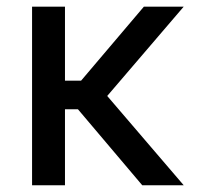

<svg xmlns="http://www.w3.org/2000/svg" viewBox="-20 -550 641 570"><path d="M172.9 -310.5H220.7L407.2 -530.3H525.4L298.3 -265.1L525.4 0H402.3L211.4 -225.6H172.9V0H75.2V-530.3H172.9Z"/></svg>

Font: Pretendard Std
Style: Regular
Weight: 400
Designer: Base glyphs from Inter by Rasmus Andersson; Hangeul glyphs from Noto Sans CJK(Source Han Sans) by Jang Soo-young and Kan
Foundry: Kil Hyung-jin
Version: Version 1.309